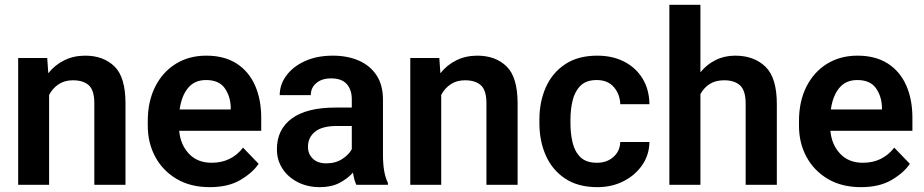

<svg xmlns="http://www.w3.org/2000/svg" viewBox="-20 -770 3850 800"><path d="M283.7 -435.5Q249 -435.5 224.1 -418.9Q199.2 -402.3 184.6 -374.5V0H55.7V-528.3H176.8L181.2 -464.8Q208.5 -499.5 247.8 -518.8Q287.1 -538.1 335 -538.1Q410.6 -538.1 456.8 -493.4Q502.9 -448.7 502.9 -338.9V0H373V-339.8Q373 -394 349.9 -414.8Q326.7 -435.5 283.7 -435.5Z M854 9.8Q773.9 9.8 716.1 -24.4Q658.2 -58.6 627 -116.5Q595.7 -174.3 595.7 -246.1V-265.6Q595.7 -347.2 626.5 -408.4Q657.2 -469.7 712.2 -503.9Q767.1 -538.1 839.4 -538.1Q914.6 -538.1 965.6 -505.4Q1016.6 -472.7 1042.5 -414.3Q1068.4 -356 1068.4 -279.3V-225.1H726.6Q731.9 -167 767.3 -129.4Q802.7 -91.8 861.8 -91.8Q943.8 -91.8 992.7 -154.8L1057.6 -87.4Q1032.7 -50.3 981.9 -20.3Q931.2 9.8 854 9.8ZM838.4 -436.5Q790.5 -436.5 763.4 -403.3Q736.3 -370.1 728.5 -314H941.4V-323.7Q939.9 -369.6 916 -403.1Q892.1 -436.5 838.4 -436.5Z M1464.8 0Q1455.6 -19 1450.7 -50.8Q1428.7 -25.9 1394.8 -8.1Q1360.8 9.8 1313 9.8Q1261.7 9.8 1221.2 -10.7Q1180.7 -31.2 1157.2 -66.9Q1133.8 -102.5 1133.8 -147.9Q1133.8 -231 1196 -276.4Q1258.3 -321.8 1377 -321.8H1445.8V-356Q1445.8 -396 1424.8 -419.7Q1403.8 -443.4 1359.9 -443.4Q1320.8 -443.4 1297.9 -423.8Q1274.9 -404.3 1274.9 -373.5H1145.5Q1145.5 -417.5 1172.9 -454.8Q1200.2 -492.2 1250 -515.1Q1299.8 -538.1 1367.2 -538.1Q1427.2 -538.1 1474.4 -517.8Q1521.5 -497.6 1548.6 -456.8Q1575.7 -416 1575.7 -355V-124.5Q1575.7 -48.8 1596.2 -8.3V0ZM1339.4 -89.4Q1378.4 -89.4 1406.2 -107.7Q1434.1 -126 1445.8 -148.4V-245.1H1383.3Q1322.3 -245.1 1292.7 -221.2Q1263.2 -197.3 1263.2 -158.2Q1263.2 -128.4 1283.4 -108.9Q1303.7 -89.4 1339.4 -89.4Z M1917.5 -435.5Q1882.8 -435.5 1857.9 -418.9Q1833 -402.3 1818.4 -374.5V0H1689.5V-528.3H1810.5L1814.9 -464.8Q1842.3 -499.5 1881.6 -518.8Q1920.9 -538.1 1968.8 -538.1Q2044.4 -538.1 2090.6 -493.4Q2136.7 -448.7 2136.7 -338.9V0H2006.8V-339.8Q2006.8 -394 1983.6 -414.8Q1960.4 -435.5 1917.5 -435.5Z M2467.3 -91.8Q2508.3 -91.8 2535.6 -115.7Q2563 -139.6 2564.5 -178.2H2686Q2685.1 -124.5 2655.8 -82Q2626.5 -39.6 2577.9 -14.9Q2529.3 9.8 2469.2 9.8Q2388.2 9.8 2334.5 -26.1Q2280.8 -62 2254.2 -122.3Q2227.5 -182.6 2227.5 -256.3V-272Q2227.5 -345.7 2254.2 -406Q2280.8 -466.3 2334.5 -502.2Q2388.2 -538.1 2468.8 -538.1Q2532.7 -538.1 2581.3 -512.9Q2629.9 -487.8 2657.5 -442.4Q2685.1 -397 2686 -335.9H2564.5Q2563 -377.9 2537.6 -407.2Q2512.2 -436.5 2466.3 -436.5Q2422.4 -436.5 2398.7 -412.8Q2375 -389.2 2366 -351.6Q2356.9 -314 2356.9 -272V-256.3Q2356.9 -213.9 2365.7 -176.3Q2374.5 -138.7 2398.4 -115.2Q2422.4 -91.8 2467.3 -91.8Z M2898.4 -750V-468.8Q2924.8 -501.5 2961.7 -519.8Q2998.5 -538.1 3043 -538.1Q3121.6 -538.1 3169.2 -492.2Q3216.8 -446.3 3216.8 -336.9V0H3086.9V-337.9Q3086.9 -392.6 3063.7 -414.1Q3040.5 -435.5 2997.1 -435.5Q2961.4 -435.5 2937 -419.9Q2912.6 -404.3 2898.4 -377.9V0H2769V-750Z M3567.4 9.8Q3487.3 9.8 3429.4 -24.4Q3371.6 -58.6 3340.3 -116.5Q3309.1 -174.3 3309.1 -246.1V-265.6Q3309.1 -347.2 3339.8 -408.4Q3370.6 -469.7 3425.5 -503.9Q3480.5 -538.1 3552.7 -538.1Q3627.9 -538.1 3679 -505.4Q3730 -472.7 3755.9 -414.3Q3781.7 -356 3781.7 -279.3V-225.1H3439.9Q3445.3 -167 3480.7 -129.4Q3516.1 -91.8 3575.2 -91.8Q3657.2 -91.8 3706.1 -154.8L3771 -87.4Q3746.1 -50.3 3695.3 -20.3Q3644.5 9.8 3567.4 9.8ZM3551.8 -436.5Q3503.9 -436.5 3476.8 -403.3Q3449.7 -370.1 3441.9 -314H3654.8V-323.7Q3653.3 -369.6 3629.4 -403.1Q3605.5 -436.5 3551.8 -436.5Z"/></svg>

Font: Vazirmatn UI FD SemiBold
Style: Regular
Weight: 600
Designer: Saber Rastikerdar
Foundry: Saber Rastikerdar
Version: Version 33.003